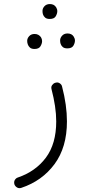

<svg xmlns="http://www.w3.org/2000/svg" viewBox="-20 -677 428 962"><path d="M255.4 -261.7Q268.6 -266.6 278.8 -260Q289.1 -253.4 291 -243.2Q315.4 -149.9 315.4 -68.4Q315.4 61 253.2 145.3Q190.9 229.5 86.9 264.2Q74.7 268.1 65.2 262.2Q55.7 256.3 52.2 246.6Q48.8 233.9 54.4 224.6Q60.1 215.3 69.3 212.4Q158.2 182.1 210 112.8Q261.7 43.5 261.7 -68.4Q261.7 -105.5 255.6 -146Q249.5 -186.5 238.3 -229.5Q234.9 -241.7 241 -250.2Q247.1 -258.8 255.4 -261.7ZM192.9 -622.1Q192.9 -635.3 202.9 -646Q212.9 -656.7 230 -656.7Q251 -656.7 261.2 -640.6Q267.1 -631.3 267.1 -621.1Q267.1 -608.9 259.3 -595.5Q251.5 -582 229 -582Q213.9 -582 206.1 -588.9Q198.2 -595.7 195.3 -605Q192.9 -611.8 192.9 -622.1ZM281.2 -474.6Q281.2 -487.3 291.3 -498.3Q301.3 -509.3 318.4 -509.3Q339.8 -509.3 349.6 -493.2Q355.5 -483.9 355.5 -473.6Q355.5 -461.4 347.7 -448Q339.8 -434.6 317.4 -434.6Q302.2 -434.6 294.4 -441.4Q286.6 -448.2 283.7 -457.5Q281.2 -464.4 281.2 -474.6ZM116.2 -472.2Q116.2 -484.9 126.2 -495.8Q136.2 -506.8 153.3 -506.8Q164.6 -506.8 172.4 -502.2Q180.2 -497.6 185.1 -490.7Q190.9 -481.4 190.9 -471.2Q190.9 -459 182.9 -445.3Q174.8 -431.6 152.8 -431.6Q137.7 -431.6 129.9 -438.7Q122.1 -445.8 119.1 -455.1Q116.2 -463.4 116.2 -472.2Z"/></svg>

Font: Mikhak-DS1-FD Light
Style: Regular
Weight: 300
Designer: Amin Abedi
Version: Version 3.2